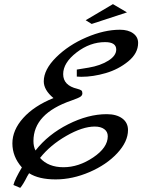

<svg xmlns="http://www.w3.org/2000/svg" viewBox="-20 -782 729 930"><path d="M649 -574Q649 -524 601.5 -485Q554 -446 492.5 -428Q431 -410 374 -410Q359 -410 352 -411V-445Q354 -445 410 -454.5Q466 -464 504.5 -488Q543 -512 543 -542Q543 -578 489 -578Q416 -578 351 -528Q286 -478 286 -423Q286 -368 354 -352Q369 -348 374 -344Q379 -340 379 -330Q379 -320 369.5 -313.5Q360 -307 326 -295Q142 -232 142 -99Q142 -72 152 -53Q213 -131 310 -180Q407 -229 497 -229Q544 -229 572 -208.5Q600 -188 600 -152Q600 -96 548 -40Q496 16 413.5 51.5Q331 87 249.5 87Q168 87 121 57Q120 58 112 72Q92 112 78 128L45 114Q52 86 86 29Q40 -23 40 -87.5Q40 -152 92.5 -210.5Q145 -269 239 -307Q192 -346 192 -388Q192 -445 252 -504.5Q312 -564 398.5 -601Q485 -638 561 -638Q601 -638 625 -620.5Q649 -603 649 -574ZM439 -169Q380 -169 301.5 -124Q223 -79 174 -17Q214 28 287.5 28Q361 28 431.5 -19.5Q502 -67 502 -122Q502 -144 485 -156.5Q468 -169 439 -169ZM595 -722 424 -666 395 -684 527 -762Z"/></svg>

Font: Marck Script
Style: Regular
Weight: 400
Designer: Denis Masharov, Marck Fogel
Foundry: Denis Masharov
Version: Version 1.002